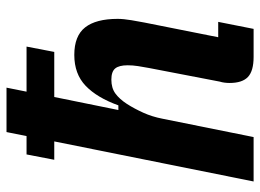

<svg xmlns="http://www.w3.org/2000/svg" viewBox="-122 -658 780 575"><g transform="rotate(-90 267.5 -370.0)"><path d="M132 -597H77L93 -680H148L160 -740H293L281 -680H416L400 -597H265L226 -405H240Q263 -469 298.5 -503Q334 -537 391 -537Q448 -537 473.5 -504.5Q499 -472 499 -407Q499 -390 495 -366Q491 -342 488 -327L444 -106H490L469 0H385Q343 0 325 -17Q307 -34 307 -72Q307 -79 308 -87Q309 -95 311 -101L352 -314Q355 -330 357.5 -346Q360 -362 360 -377Q360 -403 350.5 -414.5Q341 -426 317 -426Q292 -426 275.5 -414Q259 -402 244 -379Q230 -357 218 -330.5Q206 -304 200 -273L145 0H12Z"/></g></svg>

Font: IBM Plex Sans Cond
Style: Bold Italic
Weight: 700
Width: 3
Italic angle: -11°
Designer: Mike Abbink, Paul van der Laan, Pieter van Rosmalen
Foundry: Bold Monday
Version: Version 1.3